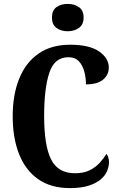

<svg xmlns="http://www.w3.org/2000/svg" viewBox="-20 -953 613 983"><path d="M338 10Q240 10 175 -36Q110 -82 77.5 -164.5Q45 -247 45 -358Q45 -467 78 -549.5Q111 -632 176.5 -678Q242 -724 339 -724Q438 -724 487.5 -689.5Q537 -655 537 -607Q537 -570 508 -545.5Q479 -521 420 -521Q420 -555 411.5 -587Q403 -619 383.5 -639.5Q364 -660 330 -660Q259 -660 232.5 -580.5Q206 -501 206 -358Q206 -208 241.5 -137Q277 -66 364 -66Q408 -66 438.5 -81Q469 -96 490 -119Q511 -142 525 -165Q531 -159 534.5 -146.5Q538 -134 538 -123Q538 -102 529 -79Q520 -56 497.5 -36Q475 -16 436 -3Q397 10 338 10ZM327 -793Q292 -793 269 -810Q246 -827 246 -863Q246 -900 269 -916.5Q292 -933 327 -933Q360 -933 384 -916.5Q408 -900 408 -863Q408 -827 384 -810Q360 -793 327 -793Z"/></svg>

Font: Noto Serif ExtraCondensed ExtraBold
Style: Regular
Weight: 800
Width: 2
Designer: Monotype Design Team
Foundry: Monotype Imaging Inc.
Version: Version 2.013; ttfautohint (v1.8.4.7-5d5b)